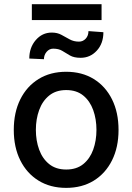

<svg xmlns="http://www.w3.org/2000/svg" viewBox="-20 -901 642 932"><path d="M301.1 11Q224.4 11 167.3 -24.1Q110.1 -59.3 78.5 -122.7Q46.9 -186.1 46.9 -270.2Q46.9 -355.1 78.5 -418.7Q110.1 -482.2 167.3 -517.4Q224.4 -552.6 301.1 -552.6Q378.2 -552.6 435.2 -517.4Q492.2 -482.2 523.8 -418.7Q555.4 -355.1 555.4 -270.2Q555.4 -186.1 523.8 -122.7Q492.2 -59.3 435.2 -24.1Q378.2 11 301.1 11ZM301.5 -78.1Q351.6 -78.1 384.1 -104.4Q416.5 -130.7 432.4 -174.5Q448.2 -218.4 448.2 -270.6Q448.2 -322.8 432.4 -366.8Q416.5 -410.9 384.1 -437.3Q351.6 -463.8 301.5 -463.8Q251.4 -463.8 218.8 -437.3Q186.1 -410.9 170.1 -366.8Q154.1 -322.8 154.1 -270.6Q154.1 -218.4 170.1 -174.5Q186.1 -130.7 218.8 -104.4Q251.4 -78.1 301.5 -78.1ZM409.4 -750 481.9 -744.7Q481.9 -690 449.9 -655.2Q418 -620.4 371.4 -620.4Q339.1 -620.4 319.8 -631.6Q300.4 -642.8 282.8 -653.8Q265.3 -664.8 238.3 -664.8Q219.8 -664.8 206.7 -649.9Q193.5 -634.9 193.2 -613.6L122.2 -616.8Q122.2 -670.1 153.6 -706.5Q185 -742.9 231.2 -742.9Q258.2 -742.9 278.2 -731.9Q298.3 -720.9 318.2 -709.9Q338.1 -698.9 363.3 -698.9Q382.5 -698.9 396 -713.2Q409.4 -727.6 409.4 -750ZM473 -880.7V-803.6H134.6V-880.7Z"/></svg>

Font: Inter UI Medium
Style: Regular
Weight: 500
Designer: Rasmus Andersson
Foundry: rsms
Version: 3.2;8d6f07862